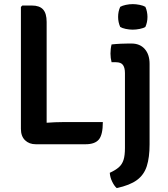

<svg xmlns="http://www.w3.org/2000/svg" viewBox="-20 -716 834 955"><path d="M212 1.5H158Q125 1.5 104.5 -18.5Q84 -38.5 84 -75V-681.5L91 -688.5H138.5Q176.5 -688.5 194.2 -669Q212 -649.5 212 -607ZM491.5 -109Q491.5 -46 471.8 -22.2Q452 1.5 405.5 1.5H158L91 -91.5Q145 -100.5 201 -104.8Q257 -109 303 -109ZM724 2.5Q724 67 710.2 110.2Q696.5 153.5 661.2 179.5Q626 205.5 560.5 219.5Q548 208.5 537.8 187.2Q527.5 166 526 143.5Q554.5 130.5 571 116Q587.5 101.5 594.5 79.2Q601.5 57 601.5 20.5V-352.5Q601.5 -378.5 591.8 -392.5Q582 -406.5 556.5 -406.5H535Q529.5 -427.5 529.5 -449.5Q529.5 -460.5 530.8 -472Q532 -483.5 535 -495Q557.5 -497.5 580.5 -498.5Q603.5 -499.5 617.5 -499.5H634Q676 -499.5 700 -472.2Q724 -445 724 -398.5ZM567.5 -632Q567.5 -659.5 578 -682Q588.5 -688 606 -691.8Q623.5 -695.5 640.5 -695.5Q656.5 -695.5 675 -691.8Q693.5 -688 703 -682Q708 -671.5 710.8 -657.8Q713.5 -644 713.5 -632Q713.5 -605 703 -582Q694 -576 675.2 -572.2Q656.5 -568.5 640.5 -568.5Q623.5 -568.5 605.5 -572.2Q587.5 -576 578 -582Q567.5 -605 567.5 -632Z"/></svg>

Font: Signika Negative Light SemiBold
Style: Regular
Weight: 600
Version: Version 2.001